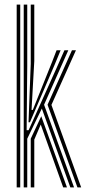

<svg xmlns="http://www.w3.org/2000/svg" viewBox="-20 -820 377 840"><path d="M83.8 0V-800H99.2V-530L96.5 -250.5H105.2L227.2 -521.8L261.8 -600H278.8L172.8 -361.8L304 0H287.8L163 -345.2L99.2 -213.2V0ZM53 0V-800H68.5V0ZM104.8 -285 114.5 -541.2V-800H130V-553L118 -339H123.5L207.8 -549L227.5 -600H245.2L219.2 -537.2L111 -285ZM318.8 0 188 -361.8 294.8 -600H312.2L205 -361L335.2 0ZM114.5 0V-213.2L160.5 -311.5L273 0H256.5L158.2 -275.2L130 -209.2V0Z"/></svg>

Font: Big Shoulders Inline Display Medium
Style: Regular
Weight: 500
Designer: Patric King
Foundry: XO Type Co
Version: Version 1.000